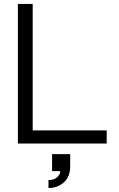

<svg xmlns="http://www.w3.org/2000/svg" viewBox="-20 -720 595 963"><path d="M69.8 0V-700.2H144V-65.9H515.1V0ZM282.2 138.2H241.2V53.2H332V113.8Q332 167 300 195.1Q268.1 223.1 223.1 223.1V183.1Q251.5 183.1 266.8 168.9Q282.2 154.8 282.2 138.2Z"/></svg>

Font: LT Superior
Style: Regular
Weight: 400
Designer: Daniel Lyons
Foundry: LyonsType
Version: Version 1.000